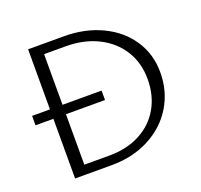

<svg xmlns="http://www.w3.org/2000/svg" viewBox="-116 -789 962 919"><g transform="rotate(-20 365.0 -329.0)"><path d="M673 -339Q673 -242 626 -165Q579 -88 494.5 -44Q410 0 303 0H116V-304H25V-352H116V-658H298Q406 -658 491.5 -617Q577 -576 625 -503.5Q673 -431 673 -339ZM605 -329Q605 -412 565 -475.5Q525 -539 453.5 -574.5Q382 -610 289 -610H180V-352H379V-304H180V-47H308Q397 -47 464.5 -82.5Q532 -118 568.5 -182Q605 -246 605 -329Z"/></g></svg>

Font: Ysabeau Semilight
Style: Regular
Weight: 300
Designer: Christian Thalmann (Catharsis Fonts)
Version: Version 0.003